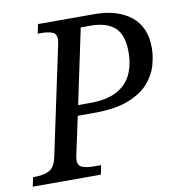

<svg xmlns="http://www.w3.org/2000/svg" viewBox="-100 -787 801 861"><g transform="rotate(-10 300.0 -357.0)"><path d="M-20 0 -11 -42H2Q35 -42 61.5 -54.5Q88 -67 98 -114L202 -604Q206 -620 206 -632Q206 -658 186 -665Q166 -672 134 -672H121L130 -714H386Q491 -714 552.5 -665Q614 -616 614 -521Q614 -483 602 -441Q590 -399 557.5 -362Q525 -325 464.5 -301.5Q404 -278 308 -278H234L198 -110Q194 -94 194 -82Q194 -57 214.5 -49.5Q235 -42 266 -42H299L290 0ZM297 -325Q375 -325 421 -350Q467 -375 487.5 -419Q508 -463 508 -520Q508 -599 470.5 -632.5Q433 -666 362 -666H316L244 -325Z"/></g></svg>

Font: NotoSerif-Italic
Style: Regular
Weight: 400
Italic angle: -12°
Designer: Monotype Design Team
Foundry: Monotype Imaging Inc.
Version: Version 2.007; ttfautohint (v1.8) -l 8 -r 50 -G 200 -x 14 -D